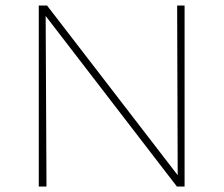

<svg xmlns="http://www.w3.org/2000/svg" viewBox="-20 -678 813 698"><path d="M651 -658V0H623L146 -620L149 0H121V-658H151L626 -41L624 -658Z"/></svg>

Font: Ysabeau Infant Extralight
Style: Regular
Weight: 200
Designer: Christian Thalmann (Catharsis Fonts)
Version: Version 0.003